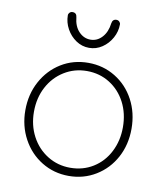

<svg xmlns="http://www.w3.org/2000/svg" viewBox="-83 -800 755 878"><g transform="rotate(10 294.5 -360.5)"><path d="M295 10Q226 10 169.5 -24.5Q113 -59 80.5 -119Q48 -179 48 -252Q48 -326 80.5 -386Q113 -446 169 -480.5Q225 -515 295 -515Q364 -515 420.5 -480.5Q477 -446 509 -386Q541 -326 541 -252Q541 -178 509 -118.5Q477 -59 420.5 -24.5Q364 10 295 10ZM295 -477Q237 -477 189.5 -447.5Q142 -418 115 -367Q88 -316 88 -252Q88 -189 115 -138Q142 -87 189.5 -57.5Q237 -28 295 -28Q354 -28 401 -57Q448 -86 474.5 -137.5Q501 -189 501 -252Q501 -316 474.5 -367Q448 -418 401 -447.5Q354 -477 295 -477ZM164 -713Q164 -720 169.5 -725.5Q175 -731 183 -731Q202 -731 204 -711Q208 -669 231 -645Q254 -621 285 -621Q316 -621 338.5 -645.5Q361 -670 366 -711Q369 -731 387 -731Q395 -731 400.5 -725.5Q406 -720 406 -713Q406 -680 389.5 -650Q373 -620 345.5 -601.5Q318 -583 285 -583Q252 -583 224.5 -601.5Q197 -620 180.5 -650Q164 -680 164 -713Z"/></g></svg>

Font: Quicksand Light
Style: Regular
Weight: 300
Designer: Andrew Paglinawan
Foundry: Andrew Paglinawan
Version: Version 3.000